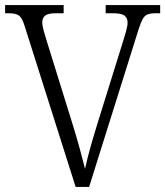

<svg xmlns="http://www.w3.org/2000/svg" viewBox="-20 -734 649 754"><path d="M77 -631Q67 -664 54.5 -673Q42 -682 13 -682H0V-714H230V-682H201Q169 -682 157.5 -673Q146 -664 146 -646Q146 -633 152 -612Q158 -591 162 -578L263 -253Q280 -198 292 -154.5Q304 -111 314 -71Q323 -112 334.5 -153.5Q346 -195 364 -253L464 -574Q468 -587 474.5 -609.5Q481 -632 481 -645Q481 -664 468.5 -673Q456 -682 423 -682H395V-714H609V-682H592Q572 -682 560 -677.5Q548 -673 540.5 -659.5Q533 -646 524 -618L330 0H277Z"/></svg>

Font: Noto Serif Hebrew SemiCondensed Light
Style: Regular
Weight: 300
Width: 4
Designer: Monotype Design Team
Foundry: Monotype Imaging Inc.
Version: Version 2.004; ttfautohint (v1.8.4.7-5d5b)